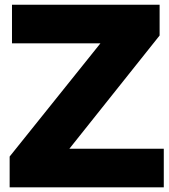

<svg xmlns="http://www.w3.org/2000/svg" viewBox="-20 -798 720 818"><path d="M677.8 0H21.1V-131.1L407.8 -613.3H31.1V-777.8H660V-646.7L275.6 -164.4H677.8Z"/></svg>

Font: Paperlogy 9 Black
Style: Regular
Weight: 900
Designer: redesigned by Lee Juim, glyphs from Gmarket Sans & Montserrat
Foundry: PT&
Version: Version 1.001